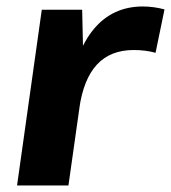

<svg xmlns="http://www.w3.org/2000/svg" viewBox="-20 -570 525 590"><path d="M108.4 -540H232.5L237.2 -331.1L190.3 0H32.4ZM191.8 -277.7Q210.8 -412.2 268.6 -481.1Q326.4 -550.1 418.9 -550.1Q435.4 -550.1 452.2 -547.8Q469 -545.6 485.5 -541.1L458 -407.8Q427.4 -416.3 390.9 -416.3Q319.6 -416.3 278.1 -371.8Q236.5 -327.2 223.6 -236.6Z"/></svg>

Font: Pathway Extreme 8pt Thin
Style: Italic
Weight: 100
Italic angle: -8°
Designer: Eduardo Rodriguez Tunni
Foundry: Eduardo Rodriguez Tunni
Version: Version 1.000